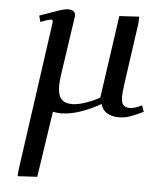

<svg xmlns="http://www.w3.org/2000/svg" viewBox="-53 -490 691 830"><g transform="rotate(5 293.0 -75.0)"><path d="M54.2 293.9 56.2 267.1 146 -372.1Q147.9 -383.3 147 -388.2Q146 -393.1 141.1 -393.1Q129.9 -393.1 94.2 -378.9L86.9 -405.8Q152.3 -429.7 174.1 -436.8Q195.8 -443.8 209 -443.8Q241.2 -443.8 241.2 -418.9L238.8 -401.9L202.1 -150.9Q199.2 -128.4 199.2 -111.8Q199.2 -71.8 214.1 -54.4Q229 -37.1 262.2 -37.1Q287.6 -37.1 323.7 -50Q359.9 -63 380.9 -76.2L432.1 -434.1L518.1 -439L517.1 -411.1L479 -141.1Q474.1 -104.5 474.1 -89.8Q474.1 -61.5 483.6 -51.8Q493.2 -42 512.2 -42Q530.8 -42 564 -58.1L573.2 -30.8Q538.1 -13.7 515.4 -5.9Q492.7 2 467.8 2Q436 2 415.5 -11Q395 -23.9 389.2 -48.8Q291 6.8 215.8 6.8Q202.1 6.8 182.1 2.9L139.2 289.1Z"/></g></svg>

Font: Dehuti Alt
Style: Bold-Italic
Weight: 700
Version: Version 1.2